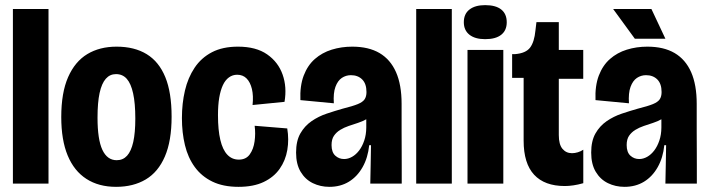

<svg xmlns="http://www.w3.org/2000/svg" viewBox="-20 -723 2790 756"><path d="M30.8 0V-687.5H171V0Z M437 12.7Q368.7 12.7 320.2 -18.6Q271.8 -49.8 246.5 -110.7Q221.2 -171.5 221.2 -262.3Q221.2 -358 248.2 -419.3Q275.2 -480.7 323.8 -510Q372.5 -539.3 439.2 -539.3Q509.3 -539.3 557.7 -509.7Q606 -480 630.8 -419.5Q655.7 -359 655.7 -263.7Q655.7 -168 629.2 -106.8Q602.8 -45.5 553.8 -16.4Q504.7 12.7 437 12.7ZM439.5 -92.2Q464.3 -92.2 480.4 -109.9Q496.5 -127.7 504.7 -164Q512.8 -200.3 512.8 -256.2Q512.8 -316.3 504.2 -355.2Q495.7 -394 479.2 -412.6Q462.7 -431.2 436.8 -431.2Q412.8 -431.2 396.7 -413Q380.5 -394.8 372.2 -357Q364 -319.2 364 -259.8Q364 -173.8 383.1 -133Q402.2 -92.2 439.5 -92.2Z M919.2 12.7Q858.7 12.7 816.1 -8Q773.5 -28.7 746.8 -65.5Q720 -102.3 708.2 -151.6Q696.3 -200.8 696.3 -257.8Q696.3 -315.8 708.2 -366.4Q720 -417 746.2 -456.2Q772.3 -495.3 814.4 -517.3Q856.5 -539.3 917 -539.3Q988.3 -539.3 1031.9 -508.9Q1075.5 -478.5 1092.8 -429.3Q1110.2 -380.2 1100.3 -322L974.5 -309.5Q978.3 -346 971.9 -372.7Q965.5 -399.3 951 -414Q936.5 -428.7 913.8 -428.7Q895.8 -428.7 881.4 -418.2Q867 -407.8 857.6 -387.7Q848.2 -367.5 843.2 -338.2Q838.3 -309 838.3 -269.3Q838.3 -210.8 847.6 -171.9Q856.8 -133 875.2 -113.8Q893.5 -94.5 920.2 -94.5Q948.7 -94.5 963.4 -115.1Q978.2 -135.7 982.4 -166.2Q986.7 -196.8 982.7 -227.8L1111 -217.3Q1118.3 -173.8 1111.3 -132.5Q1104.3 -91.2 1081.2 -58.3Q1058.2 -25.5 1018.1 -6.4Q978 12.7 919.2 12.7Z M1277 12.7Q1241.5 12.7 1211.6 -1.9Q1181.7 -16.5 1163.8 -46.5Q1145.8 -76.5 1145.8 -122.2Q1145.8 -167.8 1162.5 -197.3Q1179.2 -226.8 1206.6 -245.8Q1234 -264.7 1266.5 -275.6Q1299 -286.5 1329 -295Q1369 -305 1388.8 -313.1Q1408.5 -321.2 1415.8 -332.2Q1423 -343.2 1423 -360.5Q1423 -393.2 1406.2 -410.1Q1389.3 -427 1361.7 -427Q1342.2 -427 1325.9 -416.2Q1309.7 -405.3 1300.8 -381Q1291.8 -356.7 1294.5 -316.3L1162.8 -328.8Q1160.5 -385 1175.8 -425.3Q1191.2 -465.7 1219.7 -490.7Q1248.2 -515.7 1286.2 -527.5Q1324.2 -539.3 1366.8 -539.3Q1431.5 -539.3 1474.4 -514.1Q1517.3 -488.8 1539.3 -439Q1561.3 -389.2 1561.3 -314.2V-204.5Q1561.5 -170.2 1561.6 -136.2Q1561.7 -102.3 1561.8 -68.4Q1561.8 -34.5 1561.8 0H1438Q1438.8 -37.3 1439.5 -74.8Q1440.2 -112.3 1440.8 -151.3H1433.7Q1428.8 -102.3 1407.8 -65Q1386.8 -27.7 1353.7 -7.5Q1320.5 12.7 1277 12.7ZM1334.7 -96.8Q1351 -96.8 1366.4 -105.6Q1381.8 -114.3 1394.2 -130.6Q1406.5 -146.8 1414.2 -169.7Q1422 -192.5 1422.2 -221V-265.2L1447.2 -275.2Q1438.7 -262.7 1423.1 -253.8Q1407.5 -245 1389.3 -239.1Q1371.2 -233.2 1352.9 -227Q1334.7 -220.8 1319.6 -211.6Q1304.5 -202.3 1295 -188.5Q1285.5 -174.7 1285.5 -151.8Q1285.5 -123.7 1300.1 -110.2Q1314.7 -96.8 1334.7 -96.8Z M1618.8 0V-687.5H1759V0Z M1820.8 0V-526.5H1961.8V0ZM1890.3 -568.8Q1850.6 -568.8 1828.5 -586.2Q1806.3 -603.7 1806.3 -635.5Q1806.3 -668.3 1828.6 -685.5Q1850.8 -702.8 1890.3 -702.8Q1931.9 -702.8 1953.6 -685.6Q1975.3 -668.3 1975.3 -635.4Q1975.3 -603.3 1953.6 -586.1Q1931.8 -568.8 1890.3 -568.8Z M2204 9.5Q2124.3 9.5 2083.1 -35Q2041.8 -79.5 2041.8 -169.2V-416.3H1996.5V-509.8H2007.5Q2050.3 -513.2 2067.2 -535.5Q2084 -557.8 2088.3 -603.2L2092.2 -635.8H2180.3V-526.5H2276.5V-412.8H2180.3V-191.2Q2180.3 -154 2194.8 -136.9Q2209.2 -119.8 2232.2 -119.8Q2243.3 -119.8 2255.2 -123.4Q2267 -127 2276.7 -133.5V-1.7Q2256 4.2 2237.9 6.8Q2219.8 9.5 2204 9.5Z M2439 12.7Q2403.5 12.7 2373.6 -1.9Q2343.7 -16.5 2325.8 -46.5Q2307.8 -76.5 2307.8 -122.2Q2307.8 -167.8 2324.5 -197.3Q2341.2 -226.8 2368.6 -245.8Q2396 -264.7 2428.5 -275.6Q2461 -286.5 2491 -295Q2531 -305 2550.8 -313.1Q2570.5 -321.2 2577.8 -332.2Q2585 -343.2 2585 -360.5Q2585 -393.2 2568.2 -410.1Q2551.3 -427 2523.7 -427Q2504.2 -427 2487.9 -416.2Q2471.7 -405.3 2462.8 -381Q2453.8 -356.7 2456.5 -316.3L2324.8 -328.8Q2322.5 -385 2337.8 -425.3Q2353.2 -465.7 2381.7 -490.7Q2410.2 -515.7 2448.2 -527.5Q2486.2 -539.3 2528.8 -539.3Q2593.5 -539.3 2636.4 -514.1Q2679.3 -488.8 2701.3 -439Q2723.3 -389.2 2723.3 -314.2V-204.5Q2723.5 -170.2 2723.6 -136.2Q2723.7 -102.3 2723.8 -68.4Q2723.8 -34.5 2723.8 0H2600Q2600.8 -37.3 2601.5 -74.8Q2602.2 -112.3 2602.8 -151.3H2595.7Q2590.8 -102.3 2569.8 -65Q2548.8 -27.7 2515.7 -7.5Q2482.5 12.7 2439 12.7ZM2496.7 -96.8Q2513 -96.8 2528.4 -105.6Q2543.8 -114.3 2556.2 -130.6Q2568.5 -146.8 2576.2 -169.7Q2584 -192.5 2584.2 -221V-265.2L2609.2 -275.2Q2600.7 -262.7 2585.1 -253.8Q2569.5 -245 2551.3 -239.1Q2533.2 -233.2 2514.9 -227Q2496.7 -220.8 2481.6 -211.6Q2466.5 -202.3 2457 -188.5Q2447.5 -174.7 2447.5 -151.8Q2447.5 -123.7 2462.1 -110.2Q2476.7 -96.8 2496.7 -96.8ZM2479.7 -570.5 2394.3 -687.5H2545L2600 -570.5Z"/></svg>

Font: Bricolage Grotesque 96pt ExtraBold SemiCondensed
Style: Regular
Weight: 800
Width: 4
Version: Version 1.001;gftools[0.9.33.dev8+g029e19f]